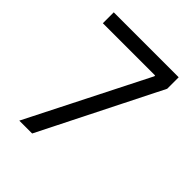

<svg xmlns="http://www.w3.org/2000/svg" viewBox="-202 -851 974 974"><g transform="rotate(45 285.5 -363.5)"><path d="M98 0 423.3 -643.5V-649.1H48.3V-727.3H514.2V-644.9L190.3 0Z"/></g></svg>

Font: InterMG
Style: Regular
Weight: 400
Designer: Rasmus Andersson
Foundry: rsms
Version: Version 3.019;December 26, 2023;FontCreator 15.0.0.2955 64-b